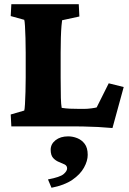

<svg xmlns="http://www.w3.org/2000/svg" viewBox="-20 -593 607 901"><path d="M507.8 7.8Q477.5 4.9 439.9 2.9Q402.3 1 369.1 0.5Q335.9 0 318.4 0H33.2L30.3 -55.7L93.8 -74.2Q95.7 -79.1 97.2 -104Q98.6 -128.9 99.6 -162.6Q100.6 -196.3 100.6 -228.5V-345.7Q100.6 -379.9 99.6 -413.6Q98.6 -447.3 97.2 -471.2Q95.7 -495.1 93.8 -500L30.3 -517.6L33.2 -573.2H349.6L352.5 -515.6L271.5 -498Q270.5 -495.1 268.6 -472.2Q266.6 -449.2 265.6 -415.5Q264.6 -381.8 264.6 -345.7V-228.5Q264.6 -166 265.6 -133.8Q266.6 -101.6 269.5 -86.9Q288.1 -84 307.6 -83Q327.1 -82 354.5 -82H374Q390.6 -82 408.7 -84.5Q426.8 -86.9 433.6 -88.9L490.2 -202.1L560.5 -184.6ZM221.7 288.1 205.1 249Q261.7 238.3 278.3 224.1Q294.9 210 294.9 197.3Q294.9 184.6 283.2 178.7Q271.5 172.9 256.3 167Q241.2 161.1 229.5 148.4Q217.8 135.7 217.8 109.4Q217.8 83 240.7 64.9Q263.7 46.9 299.8 46.9Q321.3 46.9 342.3 55.2Q363.3 63.5 377.4 82Q391.6 100.6 391.6 133.8Q391.6 162.1 374 193.8Q356.4 225.6 319.3 251Q282.2 276.4 221.7 288.1Z"/></svg>

Font: Crimson Pro Black
Style: Regular
Weight: 900
Designer: Jacques Le Bailly
Foundry: Baron von Fonthausen
Version: Version 1.003